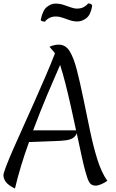

<svg xmlns="http://www.w3.org/2000/svg" viewBox="-22 -1065 676 1118"><path d="M476 -64Q468 -90 454.5 -151Q441 -212 425 -289Q417 -269 400.5 -260Q384 -251 365 -248.5Q346 -246 330 -245L147 -238Q122 -169 101 -100Q80 -31 65 33Q25 13 11.5 -6.5Q-2 -26 -2 -44Q-2 -56 13.5 -96.5Q29 -137 55 -196.5Q81 -256 113.5 -327.5Q146 -399 179.5 -475Q213 -551 244 -622.5Q275 -694 298 -754Q289 -767 280.5 -776Q272 -785 266 -793Q295 -805 320 -805Q360 -805 383.5 -767Q407 -729 425 -659.5Q443 -590 463 -493Q483 -397 502 -305Q521 -213 545 -136.5Q569 -60 603 -12Q586 0 567 8Q548 16 535 16Q509 16 497.5 -4.5Q486 -25 476 -64ZM171 -306H421Q407 -372 391.5 -441.5Q376 -511 360 -574.5Q344 -638 328 -687Q296 -615 254 -515.5Q212 -416 171 -306ZM240 -939Q230 -939 221.5 -942.5Q213 -946 216 -953Q227 -1006 251.5 -1025Q276 -1044 301 -1044Q325 -1044 347 -1037Q369 -1030 389 -1022.5Q409 -1015 427 -1015Q450 -1015 466 -1024Q482 -1033 491 -1045Q512 -1045 515 -1031Q506 -978 480.5 -959Q455 -940 429 -940Q406 -940 384 -947.5Q362 -955 342 -962Q322 -969 304 -969Q281 -969 264.5 -960Q248 -951 240 -939Z"/></svg>

Font: Merienda Light
Style: Regular
Weight: 300
Designer: Eduardo Rodriguez Tunni
Foundry: Eduardo Rodriguez Tunni
Version: Version 2.001; ttfautohint (v1.8.4.7-5d5b)